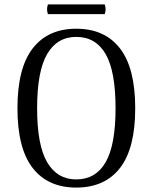

<svg xmlns="http://www.w3.org/2000/svg" viewBox="-20 -836 691 869"><path d="M325 13Q197 13 128 -75.5Q59 -164 59 -346Q59 -528 128 -617Q197 -706 325 -706Q454 -706 523 -617Q592 -528 592 -346Q592 -164 523 -75.5Q454 13 325 13ZM325 -24Q413 -24 458 -101.5Q503 -179 503 -346Q503 -514 458 -591.5Q413 -669 325 -669Q239 -669 193.5 -591.5Q148 -514 148 -346Q148 -179 193.5 -101.5Q239 -24 325 -24ZM197 -816H454Q462 -794 454 -772H197Q189 -794 197 -816Z"/></svg>

Font: Arima
Style: Regular
Weight: 400
Designer: Joana Correia and Natanael Gama
Foundry: NDISCOVER
Version: Version 1.101;gftools[0.9.23]